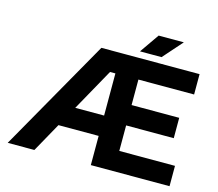

<svg xmlns="http://www.w3.org/2000/svg" viewBox="-121 -1043 1356 1196"><g transform="rotate(15 557.5 -444.5)"><path d="M434.4 -591.4H598.5V-722.7H434.4ZM262.5 -319.5V-188.3H559.9V-319.5ZM23.9 0H195.8L598.5 -722.7H434.4ZM1015.5 -427H708.3V-591.4H1067.5V-722.7H559.9V0H1067.5V-131.2H708.3V-295.7H1015.5ZM811.3 -763.7 921.7 -888.7H759.2L672.3 -763.7Z"/></g></svg>

Font: Giphurs SC
Style: Regular
Weight: 400
Version: Version 0.920